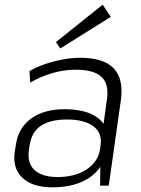

<svg xmlns="http://www.w3.org/2000/svg" viewBox="-20 -794 605 821"><path d="M410 -172 437 -367Q447 -434 414.5 -465Q382 -496 303 -496Q254 -496 204 -481.5Q154 -467 109 -441L106 -490Q135 -507 171.5 -519.5Q208 -532 247.5 -539.5Q287 -547 323 -547Q423 -547 466 -502Q509 -457 497 -367L445 0H408ZM204 7Q119 7 76 -33.5Q33 -74 43 -145L48 -175Q58 -247 113 -287Q168 -327 256 -327Q350 -327 399.5 -289Q449 -251 439 -180L434 -148Q424 -76 362.5 -34.5Q301 7 204 7ZM226 -37Q302 -37 351 -70Q400 -103 408 -157L410 -173Q418 -225 379.5 -254Q341 -283 266 -283Q197 -283 155.5 -256.5Q114 -230 106 -168L104 -154Q95 -97 127.5 -67Q160 -37 226 -37ZM454 -722 238 -587 219 -614 419 -774Z"/></svg>

Font: Pathway Extreme 28pt ExtraLight
Style: Italic
Weight: 250
Italic angle: -8°
Designer: Eduardo Rodriguez Tunni
Foundry: Eduardo Rodriguez Tunni
Version: Version 1.001;gftools[0.9.26]